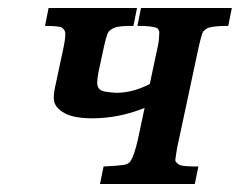

<svg xmlns="http://www.w3.org/2000/svg" viewBox="-20 -462 602 482"><path d="M373 -331Q378 -351 379 -364Q380 -377 380 -382Q378 -389 375 -391Q365 -397 325 -397L334 -442H562L553 -397Q536 -397 525 -396Q514 -395 507.5 -393.5Q501 -392 497 -389Q493 -386 490 -383Q485 -374 476 -331L429 -111Q424 -90 422.5 -77.5Q421 -65 420 -60Q420 -57 423 -54Q426 -51 429 -49Q434 -46 446 -45Q458 -44 478 -44L469 0H231L240 -44Q278 -46 290.5 -48Q303 -50 308 -58Q317 -72 326 -111L343 -191Q278 -165 212 -165Q166 -165 143 -177.5Q120 -190 116 -207Q115 -211 115 -217Q115 -231 121 -256L137 -331Q141 -349 142.5 -359.5Q144 -370 144 -376Q144 -382 142 -385.5Q140 -389 136 -392H137Q129 -397 93 -397L102 -442H324L315 -397Q281 -397 270.5 -393.5Q260 -390 253 -383Q247 -375 238 -331L227 -280Q224 -263 224 -254Q224 -245 228.5 -239.5Q233 -234 244 -232Q254 -230 272 -229Q313 -229 356 -251Z"/></svg>

Font: New Athena Unicode
Style: Bold Italic
Weight: 700
Designer: J. Rusten 1997; rev. by R. Hancock 2001, 2002, rev. by D. Mastronarde 2002-2021
Foundry: Society for Classical Studies (formerly American Philological Association)
Version: Version 5.008